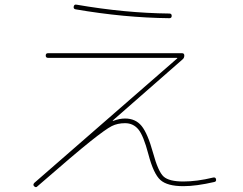

<svg xmlns="http://www.w3.org/2000/svg" viewBox="-20 -778 1040 823"><path d="M140 21Q134 28 126 20Q120 14 127 6L740 -528V-529Q740 -530 738 -530H186Q176 -530 176 -540Q176 -550 186 -550H760Q770 -550 770 -540Q770 -529 762 -523L464 -262Q463 -262 463 -261Q463 -260 466 -260Q492 -270 516 -270Q561 -270 587 -238Q613 -206 636 -123Q658 -42 681.5 -21Q705 0 766 0Q824 0 894 -17Q904 -19 906 -10Q908 0 899 2Q821 20 766 20Q697 20 667.5 -6.5Q638 -33 616 -117Q595 -197 573 -223.5Q551 -250 516 -250Q484 -250 459 -237.5Q434 -225 368 -172.5Q302 -120 140 21ZM304 -738Q294 -740 296 -750Q298 -760 308 -758Q516 -722 706 -720Q716 -720 716 -710Q716 -700 706 -700Q513 -702 304 -738Z"/></svg>

Font: Rounded Mplus 1c Thin
Style: Regular
Weight: 250
Version: Version 1.059.20150529